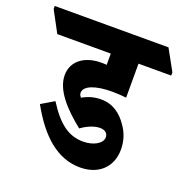

<svg xmlns="http://www.w3.org/2000/svg" viewBox="-182 -733 807 833"><g transform="rotate(20 221.0 -316.5)"><path d="M274 -6C359 -6 415 -58 415 -140C415 -179 403 -215 381 -245C354 -285 315 -315 261 -315C230 -315 204 -308 175 -292C170 -297 166 -304 166 -311C166 -344 217 -363 295 -363C316 -363 343 -361 359 -359V-516H510V-531L457 -627H-68V-613L-16 -516H231V-464C222 -465 214 -465 206 -465C129 -465 75 -425 75 -360C75 -293 134 -227 213 -164C244 -186 274 -197 298 -197C322 -197 335 -185 335 -167C335 -138 295 -116 248 -116C181 -116 131 -153 76 -240L17 -205C87 -79 169 -6 274 -6Z"/></g></svg>

Font: Noto Serif Devanagari ExtraCondensed Black
Style: Regular
Weight: 900
Width: 2
Designer: Universal Thirst, Indian Type Foundry and the Monotype Design Team
Foundry: Monotype Imaging Inc.
Version: Version 2.004